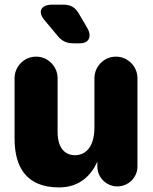

<svg xmlns="http://www.w3.org/2000/svg" viewBox="-20 -798 661 830"><path d="M325.2 -610.8C352.1 -610.8 367.2 -624 367.2 -645C367.2 -653.8 364.3 -665 357.4 -676.8L320.3 -740.2C304.2 -767.1 284.2 -777.8 254.4 -777.8H204.1C174.3 -777.8 156.2 -765.1 156.2 -746.1C156.2 -735.8 161.1 -724.1 172.4 -710.9L229 -643.1C247.1 -621.1 267.1 -610.8 296.4 -610.8ZM234.9 12.2C324.2 12.2 374 -40 400.9 -99.1V-78.1C400.9 -30.8 439.9 7.8 486.8 7.8C535.2 7.8 574.2 -30.8 574.2 -78.1V-460C574.2 -511.2 532.2 -553.2 481 -553.2C430.2 -553.2 388.2 -511.2 388.2 -460V-248C388.2 -167 354 -127 303.2 -127C273.9 -127 229 -144 229 -228V-460C229 -511.2 187 -553.2 136.2 -553.2C85 -553.2 43 -511.2 43 -460V-199.2C43 -81.1 89.8 12.2 234.9 12.2Z"/></svg>

Font: Jellee Bold
Style: Regular
Weight: 700
Designer: Alfredo Marco Pradil
Foundry: Hanken Design Co.
Version: Version 1.223;hotconv 1.0.109;makeotfexe 2.5.65596